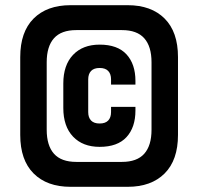

<svg xmlns="http://www.w3.org/2000/svg" viewBox="-20 -720 764 740"><path d="M224 -398Q224 -469 261.5 -508.5Q299 -548 364 -548Q433 -548 467.5 -510.5Q502 -473 502 -408V-394H408V-414Q408 -435 397 -446.5Q386 -458 364 -458Q342 -458 331 -446.5Q320 -435 320 -414V-288Q320 -267 331 -255.5Q342 -244 364 -244Q386 -244 397 -255.5Q408 -267 408 -288V-308H502V-294Q502 -229 467.5 -191.5Q433 -154 364 -154Q299 -154 261.5 -193.5Q224 -233 224 -304ZM58 -500Q58 -597 109.5 -648.5Q161 -700 252 -700H472Q563 -700 614.5 -648.5Q666 -597 666 -500V-200Q666 -103 614.5 -51.5Q563 0 472 0H252Q161 0 109.5 -51.5Q58 -103 58 -200ZM160 -220Q160 -159 188 -127.5Q216 -96 274 -96H450Q508 -96 536 -127.5Q564 -159 564 -220V-480Q564 -541 536 -572.5Q508 -604 450 -604H274Q216 -604 188 -572.5Q160 -541 160 -480Z"/></svg>

Font: Space Grotesk Variable
Style: Regular
Weight: 400
Designer: Florian Karsten (Space Grotesk), Colophon Foundry (Space Mono)
Foundry: Florian Karsten
Version: Version 1.106